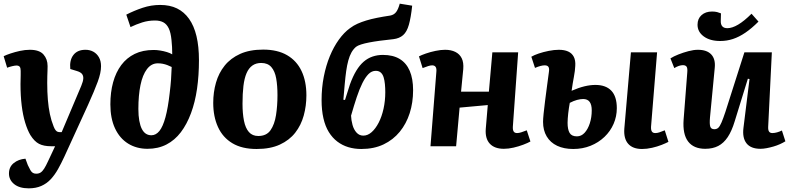

<svg xmlns="http://www.w3.org/2000/svg" viewBox="-21 -799 4312 1049"><path d="M331 56Q314 93 296 125Q278 157 256 180.5Q234 204 204.5 217Q175 230 136 230Q85 230 56.5 207Q28 184 28 149Q28 113 54 92Q80 71 118 68L131 103Q139 120 145 130.5Q151 141 158.5 145.5Q166 150 177 150Q191 150 201 143.5Q211 137 220.5 122Q230 107 241 83L280 0H258Q218 0 192.5 -13Q167 -26 145 -61Q129 -88 116.5 -129Q104 -170 97.5 -223Q91 -276 91 -340Q91 -351 91.5 -363.5Q92 -376 92 -389Q92 -402 92 -412Q92 -428 86.5 -434.5Q81 -441 69 -441Q61 -441 46 -437.5Q31 -434 18 -429L-1 -492Q13 -499 37 -507Q61 -515 88.5 -521Q116 -527 142 -527Q194 -527 216.5 -501.5Q239 -476 239 -438Q239 -426 238.5 -412.5Q238 -399 237.5 -383Q237 -367 237 -346Q237 -296 240.5 -254Q244 -212 251.5 -176Q259 -140 272 -108Q277 -95 282.5 -88Q288 -81 294 -79Q300 -77 307 -77H316L423 -330Q433 -354 434 -369.5Q435 -385 427 -395Q419 -405 399 -411L363 -422Q358 -470 380 -498.5Q402 -527 446 -527Q470 -527 489 -516.5Q508 -506 519.5 -486Q531 -466 531 -437Q531 -419 526.5 -398Q522 -377 513 -352.5Q504 -328 491 -297Q478 -266 460 -226Z M669 -719Q712 -741 758.5 -756.5Q805 -772 854 -772Q907 -772 946 -753Q985 -734 1012 -696Q1039 -658 1052.5 -601.5Q1066 -545 1066 -470Q1066 -387 1055.5 -314Q1045 -241 1022.5 -180.5Q1000 -120 967 -76.5Q934 -33 888.5 -9.5Q843 14 785 14Q725 14 679 -14.5Q633 -43 607.5 -97.5Q582 -152 582 -229Q582 -295 597 -349.5Q612 -404 641.5 -443.5Q671 -483 715 -504.5Q759 -526 819 -526Q835 -526 854 -523Q873 -520 891 -514.5Q909 -509 920 -502Q920 -524 919 -542.5Q918 -561 916 -580Q912 -621 901 -644Q890 -667 871.5 -677Q853 -687 826 -687Q789 -687 756 -676.5Q723 -666 692 -651ZM806 -60Q831 -60 850 -83.5Q869 -107 883 -158.5Q897 -210 906 -290Q911 -330 913.5 -365Q916 -400 917 -433Q905 -439 893 -443.5Q881 -448 868.5 -450.5Q856 -453 841 -453Q806 -453 782 -421.5Q758 -390 746.5 -334Q735 -278 735 -204Q735 -167 740 -139.5Q745 -112 754 -94.5Q763 -77 776 -68.5Q789 -60 806 -60Z M1381 15Q1301 15 1248.5 -16.5Q1196 -48 1170 -105Q1144 -162 1144 -237Q1144 -295 1159 -347.5Q1174 -400 1206.5 -440.5Q1239 -481 1291 -504.5Q1343 -528 1417 -528Q1495 -528 1547.5 -497.5Q1600 -467 1626.5 -411Q1653 -355 1653 -278Q1653 -221 1638.5 -168Q1624 -115 1592 -74Q1560 -33 1508 -9Q1456 15 1381 15ZM1390 -56Q1435 -56 1457 -87.5Q1479 -119 1487 -170Q1495 -221 1495 -279Q1495 -331 1488 -370.5Q1481 -410 1461.5 -432.5Q1442 -455 1406 -455Q1378 -455 1358 -441Q1338 -427 1326 -399Q1314 -371 1309 -329.5Q1304 -288 1304 -232Q1304 -179 1312 -139Q1320 -99 1339 -77.5Q1358 -56 1390 -56Z M1953 15Q1915 15 1882 5Q1849 -5 1822 -25.5Q1795 -46 1775.5 -77.5Q1756 -109 1746 -153Q1736 -197 1736 -252Q1736 -319 1748 -380Q1760 -441 1781 -492Q1802 -543 1830.5 -582.5Q1859 -622 1891 -645Q1911 -660 1932.5 -669.5Q1954 -679 1980 -687Q2006 -695 2038.5 -701.5Q2071 -708 2111 -714Q2132 -718 2143.5 -733.5Q2155 -749 2163 -779L2231 -768Q2224 -703 2213 -664Q2202 -625 2181.5 -607Q2161 -589 2128 -585Q2089 -581 2055.5 -576.5Q2022 -572 1996 -567Q1970 -562 1951.5 -556Q1933 -550 1924 -543Q1909 -530 1899 -512Q1889 -494 1882 -468.5Q1875 -443 1870.5 -411Q1866 -379 1862.5 -340Q1859 -301 1855 -254L1864 -253L1891 -338Q1907 -382 1925.5 -412.5Q1944 -443 1966 -462Q1988 -481 2014.5 -490Q2041 -499 2071 -499Q2126 -499 2162.5 -477Q2199 -455 2217.5 -412Q2236 -369 2236 -306Q2236 -239 2217.5 -181Q2199 -123 2163 -79Q2127 -35 2074.5 -10Q2022 15 1953 15ZM2032 -412Q2010 -412 1992.5 -394.5Q1975 -377 1959 -345Q1943 -313 1928 -268Q1913 -223 1897 -167Q1898 -142 1905 -116.5Q1912 -91 1927 -74.5Q1942 -58 1964 -58Q1988 -58 2009.5 -77Q2031 -96 2048 -129Q2065 -162 2074.5 -205Q2084 -248 2084 -295Q2084 -318 2082 -339Q2080 -360 2075 -376.5Q2070 -393 2059.5 -402.5Q2049 -412 2032 -412Z M2644 -225 2490 -211 2471 0H2331L2363 -406Q2365 -425 2359 -433.5Q2353 -442 2340 -442Q2331 -442 2318.5 -438Q2306 -434 2288 -427L2268 -491Q2281 -498 2305.5 -506.5Q2330 -515 2358.5 -521Q2387 -527 2411 -527Q2443 -527 2466.5 -515.5Q2490 -504 2501.5 -481Q2513 -458 2510 -421Q2507 -391 2504 -360Q2501 -329 2498 -298H2650L2669 -513H2810L2781 -107Q2780 -89 2785.5 -80.5Q2791 -72 2804 -72Q2814 -72 2826.5 -76Q2839 -80 2857 -87L2877 -26Q2863 -18 2838 -8.5Q2813 1 2785 7.5Q2757 14 2732 14Q2681 14 2655 -14Q2629 -42 2633 -95Z M3111 15Q3060 15 3023 -2.5Q2986 -20 2966 -53.5Q2946 -87 2946 -133Q2946 -148 2949 -178Q2952 -208 2957 -247Q2962 -286 2967.5 -327.5Q2973 -369 2978 -406Q2981 -425 2975.5 -433.5Q2970 -442 2955 -442Q2945 -442 2931.5 -438.5Q2918 -435 2902 -428L2882 -489Q2897 -498 2922 -506.5Q2947 -515 2977 -521Q3007 -527 3032 -527Q3063 -527 3083.5 -517.5Q3104 -508 3114 -488.5Q3124 -469 3122 -439Q3121 -413 3114.5 -379Q3108 -345 3102 -303Q3141 -320 3172.5 -327.5Q3204 -335 3232 -335Q3289 -335 3319 -303.5Q3349 -272 3349 -208Q3349 -163 3331.5 -122.5Q3314 -82 3281.5 -51Q3249 -20 3205.5 -2.5Q3162 15 3111 15ZM3131 -54Q3155 -54 3173 -73.5Q3191 -93 3201.5 -125.5Q3212 -158 3212 -196Q3212 -227 3200.5 -242.5Q3189 -258 3165 -258Q3150 -258 3131.5 -253Q3113 -248 3092 -237Q3090 -225 3087.5 -210Q3085 -195 3083.5 -180Q3082 -165 3081 -152Q3080 -139 3080 -128Q3080 -92 3091 -73Q3102 -54 3131 -54ZM3487 15Q3436 15 3411 -13.5Q3386 -42 3390 -96L3426 -513H3569L3536 -107Q3535 -89 3540.5 -80.5Q3546 -72 3559 -72Q3569 -72 3580.5 -75.5Q3592 -79 3611 -87L3631 -24Q3618 -17 3594 -7.5Q3570 2 3541.5 8.5Q3513 15 3487 15Z M3642 -480Q3659 -491 3685.5 -501.5Q3712 -512 3740.5 -519.5Q3769 -527 3792 -527Q3841 -527 3865 -501.5Q3889 -476 3884 -428L3858 -157Q3855 -122 3859.5 -107.5Q3864 -93 3882 -93Q3895 -93 3903.5 -101Q3912 -109 3921 -130Q3930 -151 3942 -187L4046 -513H4196L4176 -107Q4175 -89 4180.5 -80.5Q4186 -72 4199 -72Q4211 -72 4225 -76Q4239 -80 4251 -86L4270 -27Q4257 -19 4240.5 -11.5Q4224 -4 4205 1.5Q4186 7 4167.5 10.5Q4149 14 4134 14Q4081 14 4057.5 -16Q4034 -46 4041 -101L4074 -367L4065 -369L3993 -136Q3977 -83 3955 -50Q3933 -17 3903 -1.5Q3873 14 3832 14Q3769 14 3738.5 -26Q3708 -66 3714 -146L3734 -404Q3736 -427 3730 -435Q3724 -443 3710 -443Q3700 -443 3688 -439Q3676 -435 3663 -427ZM3914 -575Q3858 -575 3824 -600Q3790 -625 3790 -664Q3790 -697 3812 -716.5Q3834 -736 3869 -736Q3886 -736 3897 -733Q3908 -730 3918 -726L3917 -687Q3916 -666 3925 -655.5Q3934 -645 3953 -645Q3979 -645 4012 -664.5Q4045 -684 4085 -724L4123 -681Q4086 -644 4051.5 -620.5Q4017 -597 3983.5 -586Q3950 -575 3914 -575Z"/></svg>

Font: Literata 18pt
Style: Bold Italic
Weight: 700
Italic angle: -2°
Designer: Latin by Veronika Burian and Jose Scaglione. Greek by Irene Vlachou. Cyrillic by Vera Evstafieva
Foundry: TypeTogether
Version: Version 3.103;gftools[0.9.29]